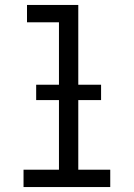

<svg xmlns="http://www.w3.org/2000/svg" viewBox="-20 -755 540 775"><path d="M75 0V-70H218V-665H89V-735H296V-70H425V0ZM126 -351V-413H388V-351Z"/></svg>

Font: Iosevka srxl
Style: Regular
Weight: 400
Monospace: yes
Designer: Belleve Invis
Foundry: Belleve Invis
Version: Version 33.0.1; ttfautohint (v1.8.3)